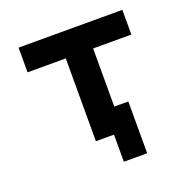

<svg xmlns="http://www.w3.org/2000/svg" viewBox="-134 -744 1019 1029"><g transform="rotate(-20 375.0 -229.0)"><path d="M297 -472.3H79V-613.1H671V-472.3H453V0H297ZM400.1 0H403.3V-140.8H533.1V154.6H400.1Z"/></g></svg>

Font: Martian Mono VF sWd Rg
Style: Regular
Weight: 400
Width: 6
Monospace: yes
Designer: Roman Shamin
Foundry: Evil Martians
Version: Version 1.100